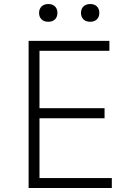

<svg xmlns="http://www.w3.org/2000/svg" viewBox="-20 -933 645 953"><path d="M122 -730H523V-681H176V-396H499V-346H176V-49H535V0H122ZM174 -869Q174 -889 186.5 -901Q199 -913 220 -913Q241 -913 253 -901Q265 -889 265 -869Q265 -849 253 -837Q241 -825 220 -825Q198 -825 186 -837Q174 -849 174 -869ZM382 -869Q382 -889 394.5 -901Q407 -913 428 -913Q449 -913 461 -901Q473 -889 473 -869Q473 -849 461 -837Q449 -825 428 -825Q406 -825 394 -837Q382 -849 382 -869Z"/></svg>

Font: Sora-SIA ExtraLight
Style: Regular
Weight: 200
Designer: Jonathan Barnbrook, Julián Moncada
Foundry: Barnbrook Fonts
Version: Version 2.000